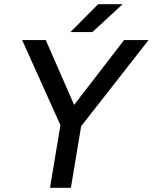

<svg xmlns="http://www.w3.org/2000/svg" viewBox="-20 -890 724 910"><path d="M364 -291 279 -325 568 -700H684ZM217 0 273 -336H372L316 0ZM269 -291 85 -700H197L361 -325ZM314 -738 445 -870H561L418 -738Z"/></svg>

Font: Figtree Light Medium
Style: Italic
Weight: 500
Italic angle: -9.5°
Version: Version 2.000